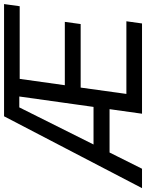

<svg xmlns="http://www.w3.org/2000/svg" viewBox="78 -834 737 970"><g transform="rotate(-90 447.0 -348.5)"><path d="M-18 0 345 -697H912L901 -618H534L502 -390H822L811 -310H490L458 -79H825L814 0H358L445 -620H390L80 0ZM144 -164 184 -245H415L403 -164Z"/></g></svg>

Font: Hanken Grotesk
Style: Italic
Weight: 400
Italic angle: -8°
Designer: Alfredo Marco Pradil
Foundry: Hanken Design Co.
Version: Version 3.013